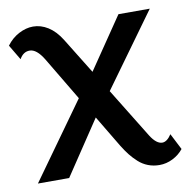

<svg xmlns="http://www.w3.org/2000/svg" viewBox="-87 -655 963 978"><g transform="rotate(-10 394.5 -165.5)"><path d="M480 106.9 381.8 -57.1 194.8 223.1H33.2L314 -168.9L180.2 -393.1Q145 -451.2 108.9 -451.2Q75.7 -451.2 56.2 -416L9.8 -494.1Q36.1 -529.8 73.2 -549.3Q110.4 -568.8 147 -568.8Q187 -568.8 224.1 -545.7Q261.2 -522.5 291 -475.1L405.8 -289.1L586.9 -555.2H749L475.1 -176.8L633.8 81.1Q663.6 127.9 693.8 127.9Q718.3 127.9 741.2 92.8L784.2 176.8Q762.2 204.6 729 221.2Q695.8 237.8 660.2 237.8Q628.9 237.8 601.6 227.3Q574.2 216.8 552.2 196.8Q530.3 176.8 513.9 156Q497.6 135.3 480 106.9Z"/></g></svg>

Font: Sporting Grotesque
Style: Bold
Weight: 700
Designer: Lucas LE BIHAN
Foundry: Lucas LE BIHAN
Version: Version 2.002;PS 2.2;hotconv 1.0.88;makeotf.lib2.5.647800